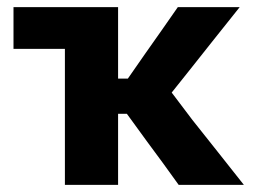

<svg xmlns="http://www.w3.org/2000/svg" viewBox="-20 -519 715 539"><path d="M481.6 0Q459.6 -30.9 437.2 -61.5Q414.7 -92.1 392.5 -122.1L336.2 -199.5H298.9V-298.3H338.9L388.3 -369.3Q411.2 -401.6 434 -434.2Q456.8 -466.8 479.2 -499H652.9Q616.8 -453.7 581.2 -409.1Q545.7 -364.4 510.3 -319.7L439.8 -231.3L433 -297.5L520.2 -182.2Q556.4 -136.6 592.7 -90.9Q628.9 -45.1 664.6 0ZM162.2 0Q162.2 -53.7 162.2 -103.8Q162.2 -154 162.2 -216V-272.2Q162.2 -319.2 162.2 -355Q162.2 -390.9 162.2 -422.5Q162.2 -454.1 162.2 -487.8L209.2 -381.8H186.9Q146.3 -381.8 103.2 -381.8Q60.2 -381.8 17.9 -381.8V-499H311.5Q311.5 -446.7 311.5 -396.2Q311.5 -345.7 311.5 -290.9V-186.8Q311.5 -136.6 311.5 -92.4Q311.5 -48.1 311.5 0Z"/></svg>

Font: Commissioner Thin
Style: Regular
Weight: 100
Designer: Kostas Bartsokas
Foundry: Kostas Bartsokas
Version: Version 1.001;gftools[0.9.23]